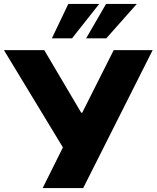

<svg xmlns="http://www.w3.org/2000/svg" viewBox="-41 -961 800 981"><path d="M177 0 298 -243 290 -192 -21 -705H185L374 -385H379L540 -705H739L384 0ZM224 -765 308 -941H466L327 -765ZM399 -765 501 -941H658L502 -765Z"/></svg>

Font: Nunito Sans 6pt Black
Style: Regular
Weight: 900
Version: Version 3.101;gftools[0.9.27]